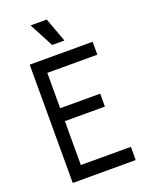

<svg xmlns="http://www.w3.org/2000/svg" viewBox="-172 -1032 863 1118"><g transform="rotate(-20 260.0 -473.0)"><path d="M469 -733H79V0H469V-82H159V-354H407V-434H159V-653H469ZM162 -946 241 -796H317L262 -946Z"/></g></svg>

Font: Kreadon Medium
Style: Regular
Weight: 500
Designer: kohakuno
Foundry: StudioGnu
Version: Version 1.000;Glyphs 3.1.2 (3151)